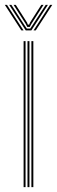

<svg xmlns="http://www.w3.org/2000/svg" viewBox="-35 -769 235 789"><path d="M94 0V-600H102V0ZM62 0V-600H70V0ZM78 0V-600H86V0ZM-15.2 -749H-6.2L61.8 -644H52.8ZM2.8 -749H11.8L65 -666.5L75.2 -651.5H89.2L99.2 -666.5L152.8 -749H161.8L93.8 -644H70.8ZM20.8 -749H29.8L76.5 -675.8L79.2 -668H85.2L88 -675.8L134.8 -749H143.8L94.2 -671.2L87.2 -658.2H77.2L70.5 -671.2ZM170.8 -749H179.8L111.8 -644H102.8Z"/></svg>

Font: Big Shoulders Inline Text Thin
Style: Regular
Weight: 100
Designer: Patric King
Foundry: XO Type Co
Version: Version 2.002